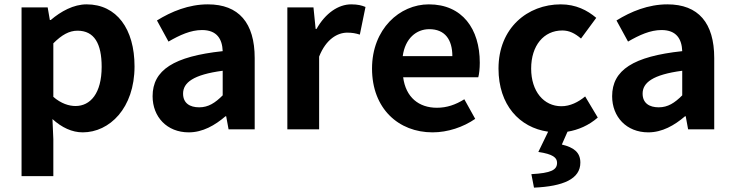

<svg xmlns="http://www.w3.org/2000/svg" viewBox="-20 -594 3372 882"><path d="M79 215H225V45L221 -47C264 -8 311 14 360 14C483 14 598 -97 598 -289C598 -461 516 -574 378 -574C318 -574 260 -542 213 -502H209L199 -560H79ZM327 -107C297 -107 261 -118 225 -149V-395C264 -434 298 -453 336 -453C413 -453 447 -394 447 -287C447 -165 395 -107 327 -107Z M847 14C911 14 967 -18 1016 -60H1019L1030 0H1150V-327C1150 -489 1077 -574 935 -574C847 -574 767 -541 701 -500L754 -403C806 -433 856 -456 908 -456C977 -456 1001 -414 1003 -359C778 -335 681 -272 681 -152C681 -57 747 14 847 14ZM895 -101C852 -101 821 -120 821 -164C821 -214 867 -251 1003 -269V-156C968 -121 937 -101 895 -101Z M1300 0H1446V-334C1478 -415 1531 -444 1575 -444C1598 -444 1614 -441 1633 -435L1659 -562C1642 -569 1624 -574 1593 -574C1535 -574 1475 -534 1434 -461H1430L1420 -560H1300Z M1967 14C2037 14 2108 -10 2163 -48L2113 -138C2073 -113 2033 -99 1987 -99C1904 -99 1844 -147 1832 -239H2177C2181 -252 2184 -279 2184 -306C2184 -461 2104 -574 1950 -574C1816 -574 1689 -461 1689 -279C1689 -95 1811 14 1967 14ZM1830 -336C1841 -418 1893 -460 1952 -460C2024 -460 2058 -412 2058 -336Z M2587 11C2636 3 2685 -18 2726 -54L2668 -151C2637 -125 2599 -106 2559 -106C2478 -106 2420 -174 2420 -279C2420 -385 2478 -454 2563 -454C2595 -454 2621 -441 2649 -417L2719 -512C2678 -547 2625 -574 2556 -574C2404 -574 2270 -466 2270 -279C2270 -112 2366 -8 2498 11L2453 104C2520 114 2539 130 2539 154C2539 187 2511 201 2421 206L2433 268C2568 262 2646 228 2646 153C2646 106 2616 83 2561 70Z M2958 14C3022 14 3078 -18 3127 -60H3130L3141 0H3261V-327C3261 -489 3188 -574 3046 -574C2958 -574 2878 -541 2812 -500L2865 -403C2917 -433 2967 -456 3019 -456C3088 -456 3112 -414 3114 -359C2889 -335 2792 -272 2792 -152C2792 -57 2858 14 2958 14ZM3006 -101C2963 -101 2932 -120 2932 -164C2932 -214 2978 -251 3114 -269V-156C3079 -121 3048 -101 3006 -101Z"/></svg>

Font: Noto Sans T Chinese Bold
Style: Bold
Weight: 700
Designer: Ryoko NISHIZUKA (kana & ideographs); Paul D. Hunt (Latin, Greek & Cyrillic); Wenlong ZHANG (bopomofo); Sandoll Communica
Foundry: Adobe Systems Incorporated
Version: Version 1.000;PS 1;hotconv 1.0.78;makeotf.lib2.5.61930